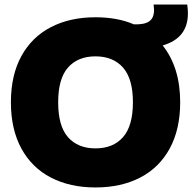

<svg xmlns="http://www.w3.org/2000/svg" viewBox="-20 -815 847 845"><path d="M28 -365Q28 -484 74 -568Q120 -652 204 -695.5Q288 -739 400 -739Q497 -739 569 -708Q615 -706 636.5 -721Q658 -736 658 -771L656 -795H804Q807 -774 807 -756Q807 -647 696 -615Q773 -518 773 -365Q773 -246 727 -161.5Q681 -77 597 -33.5Q513 10 400 10Q288 10 204 -33.5Q120 -77 74 -161.5Q28 -246 28 -365ZM565 -365Q565 -468 521.5 -517.5Q478 -567 400 -567Q323 -567 279.5 -518Q236 -469 236 -365Q236 -260 279.5 -211Q323 -162 400 -162Q478 -162 521.5 -211.5Q565 -261 565 -365Z"/></svg>

Font: Mona Sans Black
Style: Regular
Weight: 900
Designer: Deni Anggara
Foundry: GitHub
Version: Version 2.000